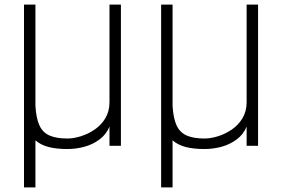

<svg xmlns="http://www.w3.org/2000/svg" viewBox="-20 -638 1240 840"><path d="M85 182V-618H135V-175Q138 -121 152.5 -89.5Q167 -58 197 -45Q227 -32 275 -32Q302 -32 334 -42Q366 -52 394.5 -71.5Q423 -91 441 -121Q459 -151 459 -191V-618H509V0H459V-84Q445 -50 415.5 -28Q386 -6 349.5 4Q313 14 275 14Q226 14 192 5Q158 -4 135 -24V182Z M685 182V-618H735V-175Q738 -121 752.5 -89.5Q767 -58 797 -45Q827 -32 875 -32Q902 -32 934 -42Q966 -52 994.5 -71.5Q1023 -91 1041 -121Q1059 -151 1059 -191V-618H1109V0H1059V-84Q1045 -50 1015.5 -28Q986 -6 949.5 4Q913 14 875 14Q826 14 792 5Q758 -4 735 -24V182Z"/></svg>

Font: Victor Mono Thin
Style: Regular
Weight: 100
Monospace: yes
Designer: Rune Bjørnerås
Version: Version 1.561;gftools[0.9.30]